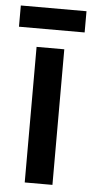

<svg xmlns="http://www.w3.org/2000/svg" viewBox="-67 -734 367 766"><g transform="rotate(5 116.5 -351.0)"><path d="M173 0H62V-543H173ZM248 -702V-617H-15V-702Z"/></g></svg>

Font: Noto Sans Kannada ExtraCondensed SemiBold
Style: Regular
Weight: 600
Width: 2
Designer: Jelle Bosma - Monotype Design Team
Foundry: Monotype Imaging Inc.
Version: Version 2.005; ttfautohint (v1.8.4.7-5d5b)